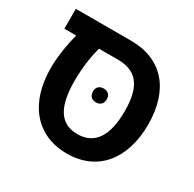

<svg xmlns="http://www.w3.org/2000/svg" viewBox="-137 -744 913 903"><g transform="rotate(30 319.0 -292.5)"><path d="M331 13C500 13 595 -112 595 -296C595 -486 497 -598 328 -598H28V-490H92C78 -435 65 -366 65 -298C65 -109 164 13 331 13ZM328 -91C234 -91 192 -162 192 -303C192 -383 205 -450 216 -490H318C418 -490 468 -435 468 -296C468 -163 423 -91 328 -91ZM292 -302C292 -276 308 -264 329 -264C351 -264 367 -276 367 -302C367 -327 351 -339 329 -339C308 -339 292 -327 292 -302Z"/></g></svg>

Font: Noto Sans Hebrew SemiCondensed Semi
Style: Regular
Weight: 600
Width: 4
Designer: Monotype Design Team
Foundry: Monotype Imaging Inc.
Version: Version 1.902